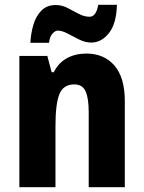

<svg xmlns="http://www.w3.org/2000/svg" viewBox="-20 -783 601 803"><path d="M341 -559Q415 -559 458.5 -509Q502 -459 502 -360V0H351V-315Q351 -372 338 -401Q325 -430 291 -430Q245 -430 228.5 -389.5Q212 -349 212 -256V0H61V-549H178L196 -481H205Q225 -521 260.5 -540Q296 -559 341 -559ZM107 -604Q109 -643 119.5 -679Q130 -715 153 -738.5Q176 -762 213 -762Q239 -762 263 -749.5Q287 -737 309.5 -725Q332 -713 355 -713Q382 -713 391 -763H469Q467 -684 435.5 -644.5Q404 -605 362 -605Q337 -605 311.5 -617.5Q286 -630 263 -642.5Q240 -655 221 -655Q211 -655 199.5 -642.5Q188 -630 185 -604Z"/></svg>

Font: Noto Sans Tamil Condensed ExtraBold
Style: Regular
Weight: 800
Width: 3
Designer: Jelle Bosma - Monotype Design Team
Foundry: Monotype Imaging Inc.
Version: Version 2.004; ttfautohint (v1.8.4.7-5d5b)